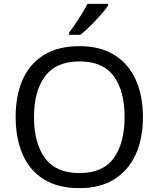

<svg xmlns="http://www.w3.org/2000/svg" viewBox="-20 -964 821 994"><path d="M720 -358Q720 -247 682.5 -164.5Q645 -82 572 -36Q499 10 391 10Q280 10 206.5 -36Q133 -82 97 -165Q61 -248 61 -359Q61 -469 97 -551Q133 -633 206.5 -679Q280 -725 392 -725Q499 -725 572 -679.5Q645 -634 682.5 -551.5Q720 -469 720 -358ZM156 -358Q156 -223 213 -145.5Q270 -68 391 -68Q513 -68 569 -145.5Q625 -223 625 -358Q625 -493 569 -569.5Q513 -646 392 -646Q271 -646 213.5 -569.5Q156 -493 156 -358ZM539 -934Q527 -916 502 -887.5Q477 -859 448.5 -830.5Q420 -802 396 -784H338V-796Q353 -815 370.5 -841Q388 -867 405 -894.5Q422 -922 433 -944H539Z"/></svg>

Font: Noto Sans Historical
Style: Regular
Weight: 400
Designer: Monotype Design Team
Foundry: Monotype Imaging Inc.
Version: Version 2.013; ttfautohint (v1.8.4.7-5d5b)